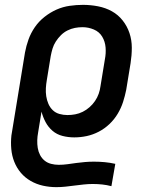

<svg xmlns="http://www.w3.org/2000/svg" viewBox="-20 -558 640 791"><path d="M212 213Q184 213 157 207Q130 201 106.5 187.5Q83 174 66 154Q49 134 39 109Q29 84 26.5 56Q24 28 27 0L83 -342Q88 -369 97.5 -395.5Q107 -422 123.5 -446Q140 -470 163.5 -488.5Q187 -507 213 -518.5Q239 -530 267 -534Q295 -538 322 -538Q353 -538 384 -532Q415 -526 441 -511.5Q467 -497 485.5 -473.5Q504 -450 513.5 -421.5Q523 -393 523 -361.5Q523 -330 518 -298L500 -188Q495 -163 487 -138Q479 -113 465 -89.5Q451 -66 431 -47Q411 -28 387 -15.5Q363 -3 337.5 2.5Q312 8 286 8Q261 8 237.5 2Q214 -4 196.5 -19Q179 -34 168 -54.5Q157 -75 151 -98L137 -12Q134 4 133.5 20Q133 36 135.5 51.5Q138 67 145 80.5Q152 94 163.5 103.5Q175 113 190.5 117Q206 121 222 121Q240 121 258 118.5Q276 116 294 113.5Q312 111 330.5 109.5Q349 108 367 108Q389 108 411 110Q433 112 455 117L439 209Q420 204 401 202Q382 200 362 200Q344 200 325 202Q306 204 287 206.5Q268 209 249.5 211Q231 213 212 213ZM258 -84Q274 -84 290 -87Q306 -90 321 -97.5Q336 -105 349 -116.5Q362 -128 371.5 -142Q381 -156 386.5 -171.5Q392 -187 394 -203L412 -313Q417 -338 415 -362.5Q413 -387 401 -407Q389 -427 366.5 -436.5Q344 -446 320 -446Q304 -446 288.5 -443Q273 -440 258 -432.5Q243 -425 231 -413Q219 -401 210 -387Q201 -373 196.5 -358Q192 -343 189 -327L173 -229Q170 -212 169 -195Q168 -178 170.5 -161.5Q173 -145 179.5 -130Q186 -115 197.5 -104Q209 -93 225 -88.5Q241 -84 258 -84Z"/></svg>

Font: Iosevka Curly SmBdExObl
Style: Regular
Weight: 600
Width: 7
Italic angle: -9°
Monospace: yes
Designer: Belleve Invis
Foundry: Belleve Invis
Version: Version 11.1.0; ttfautohint (v1.8.3)